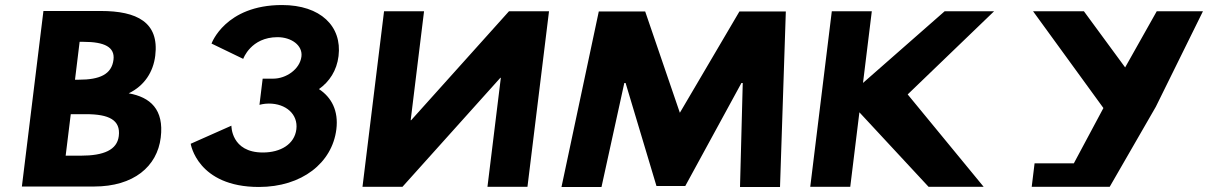

<svg xmlns="http://www.w3.org/2000/svg" viewBox="-20 -747 4826 767"><path d="M153.5 -703.1 67.4 -1.9H355.7C513.9 -1.9 607.9 -81.8 622.1 -197.4C636 -310.4 579.9 -358.9 494.2 -374.2C557.5 -404.8 592.3 -460 600.2 -524.6C616.6 -658.1 526.9 -703.1 383.2 -703.1ZM279.6 -428.6 298.1 -579.9H313.6C397.9 -579.9 439.5 -558.6 433.4 -508.5C426.2 -449.8 378.3 -428.6 295 -428.6ZM242.3 -125.1 262.7 -290.9H323.3C414.9 -290.9 462.5 -267.9 454.5 -203.3C447.7 -148.1 394.5 -125.1 303 -125.1Z M951.6 -511.8C951.6 -511.8 981.8 -598.5 1088.8 -598.5C1143.3 -598.5 1189.7 -566.2 1184.2 -521.2C1177.9 -470.2 1122.9 -432.8 1071.5 -432.8H1029.3L1016.5 -328.2C1016.5 -328.2 1033.6 -333.3 1054.1 -333.3C1122 -333.3 1171.3 -290.8 1163.9 -230.5C1156.6 -171 1101.1 -137.8 1030.1 -137.8C902.6 -137.8 904.4 -244.9 904.4 -244.9L741.8 -172.7C741.8 -172.7 768.2 -0.1 1014.3 -0.1C1185.8 -0.1 1307.2 -96.2 1323.7 -230.5C1332.8 -304.4 1304.5 -358 1254.2 -391.1C1296.1 -420.9 1325.3 -465.1 1332.4 -522.9C1347 -641.9 1260.5 -726.9 1106.6 -726.9C879.6 -726.9 825 -573 825 -573Z M1980.7 -436.1H1978.7L1587.9 -0.9H1428.1L1514.2 -702.1H1674L1620.6 -266.9H1622.6L2013.4 -702.1H2173.2L2087.1 -0.9H1927.3Z M2936.2 0.1H3096L3119.2 -701.1H2933.8L2695.9 -296.5L2557.4 -701.1H2372L2223 0.1H2382.8L2474 -415.5H2479.1L2602.4 -4.1H2717.6L2941.9 -415.5H2947.1Z M3909.4 -0.9 3606 -369.8 3951.3 -702.1H3753.8L3427.5 -415.7L3462.7 -702.1H3302.9L3216.8 -0.9H3376.6L3413.1 -298.4L3689.3 -0.9Z M4106.8 -702.1 4387.9 -315.4 4269.7 -94.4H4112.9L4101.5 -0.9H4219.7H4413.1L4597.3 -320.5L4785.6 -702.1H4601L4474.7 -477.7L4309.9 -702.1Z"/></svg>

Font: Hussar
Style: BdSuprExtOblOne
Weight: 700
Foundry: Cannot Into Space Fonts
Version: Version 2.00